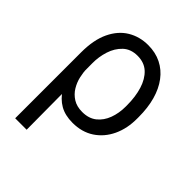

<svg xmlns="http://www.w3.org/2000/svg" viewBox="-212 -672 995 995"><g transform="rotate(45 285.5 -175.0)"><path d="M71.3 203.1V-280.3Q71.3 -371.6 100.1 -432.1Q128.9 -492.7 178.7 -522.7Q228.5 -552.7 291 -552.7Q344.7 -552.7 387.2 -531.5Q429.7 -510.3 459.2 -470.9Q488.8 -431.6 504.2 -376.7Q519.5 -321.8 519.5 -253.9V-244.1Q520 -170.4 492.9 -113Q465.8 -55.7 416 -22.9Q366.2 9.8 297.9 9.8Q242.7 9.8 204.8 -12.2Q167 -34.2 141.4 -74.7Q115.7 -115.2 96.7 -170.9L152.3 -240.2Q152.3 -214.8 159.2 -184.6Q166 -154.3 182.4 -127.2Q198.7 -100.1 226.1 -82.8Q253.4 -65.4 293.9 -65.4Q341.8 -65.4 372.6 -90.1Q403.3 -114.7 418.5 -155.5Q433.6 -196.3 433.6 -244.1V-253.9Q433.6 -316.9 418.2 -366.7Q402.8 -416.5 371.6 -445.6Q340.3 -474.6 291 -474.6Q241.7 -474.6 210.9 -445.6Q180.2 -416.5 166 -372.1Q151.9 -327.6 152.3 -281.2L155.3 203.1Z"/></g></svg>

Font: Inter V
Style: 
Weight: 400
Designer: Rasmus Andersson
Foundry: rsms
Version: Version 4.000;git-a3f224843